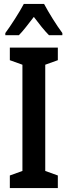

<svg xmlns="http://www.w3.org/2000/svg" viewBox="-20 -956 343 976"><path d="M204 -936H101C81 -897 32 -821 7 -788V-777H76C97 -798 125 -835 152 -870C179 -834 206 -800 229 -777H297V-788C267 -828 228 -891 204 -936ZM274 0V-64L210 -87V-627L274 -650V-714H30V-650L94 -627V-87L30 -64V0Z"/></svg>

Font: Noto Sans Hebrew ExtraCondensed SemiBold
Style: Regular
Weight: 600
Width: 2
Designer: Ben Nathan
Foundry: Google LLC
Version: Version 3.001